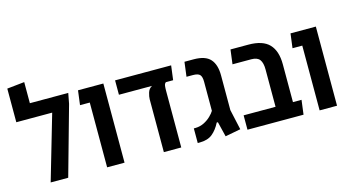

<svg xmlns="http://www.w3.org/2000/svg" viewBox="-83 -1080 2554 1406"><g transform="rotate(-15 1194.0 -377.5)"><path d="M158 -600H449L434 -521L288 0H155L298 -491H26V-746L158 -760Z M583 0V-491H509L523 -600H715V0Z M1013 0V-401Q1013 -420 1021.5 -449Q1030 -478 1055 -491H804V-600H1229L1215 -491H1160Q1149 -483 1147 -467Q1145 -451 1145 -431V0Z M1480 5 1452 -109H1443Q1418 -59 1382 -29.5Q1346 0 1284 0H1270V-111H1284Q1319 -112 1348.5 -127Q1378 -142 1399.5 -163Q1421 -184 1431 -201V-422Q1431 -460 1417 -475Q1403 -490 1364 -490H1316L1330 -600H1399Q1488 -600 1525.5 -558Q1563 -516 1563 -435V-171L1597 -17Z M1647 0V-109H1889V-393Q1889 -442 1871 -466.5Q1853 -491 1807 -491H1665L1679 -600H1814Q1923 -600 1972 -548.5Q2021 -497 2021 -396V-109H2086L2072 0Z M2194 0V-491H2120L2134 -600H2326V0Z"/></g></svg>

Font: Noto Sans Hebrew Condensed SemiBold
Style: Regular
Weight: 600
Width: 3
Designer: Ben Nathan
Foundry: Google LLC
Version: Version 3.001; ttfautohint (v1.8.4.7-5d5b)